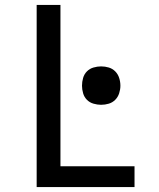

<svg xmlns="http://www.w3.org/2000/svg" viewBox="-20 -755 640 775"><path d="M128 0V-735H224V-84H523V0ZM388 -332Q373 -332 357.5 -336.5Q342 -341 331 -352Q320 -363 315.5 -378.5Q311 -394 311 -409Q311 -425 315.5 -440.5Q320 -456 331 -467Q342 -478 357.5 -482.5Q373 -487 388 -487Q404 -487 419 -482.5Q434 -478 445 -467Q456 -456 461 -440.5Q466 -425 466 -409Q466 -394 461 -378.5Q456 -363 445 -352Q434 -341 419 -336.5Q404 -332 388 -332Z"/></svg>

Font: Iosevka Custom Medium Extended
Style: Regular
Weight: 500
Width: 7
Monospace: yes
Designer: Belleve Invis
Foundry: Belleve Invis
Version: Version 11.2.4; ttfautohint (v1.8.4)